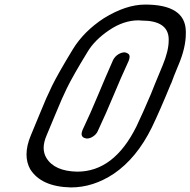

<svg xmlns="http://www.w3.org/2000/svg" viewBox="-20 -820 833 840"><path d="M290 0Q160 -3 112 -80Q96 -109 96 -144Q96 -183 115 -228L156 -327Q182 -392 208 -445Q234 -498 299 -605Q347 -683 434 -740Q531 -800 615 -800Q791 -800 793 -683V-673Q793 -612 761 -536L756 -524Q740 -486 729 -455L728 -454Q678 -332 644 -262Q578 -128 478 -60Q388 0 290 0ZM318 -69Q479 -69 577 -267Q606 -328 640 -408L658 -453L692 -535Q718 -598 718 -643V-652Q714 -730 600 -730L586 -731Q521 -731 457.5 -688Q394 -645 363 -593Q300 -490 273 -435Q252 -392 227 -331L214 -300L184 -228Q171 -198 171 -173Q171 -149 183 -129Q218 -71 318 -69ZM361 -214H359Q337 -217 337 -234Q337 -241 341 -251Q377 -327 408.5 -403Q440 -479 475 -558Q483 -573 497 -582Q511 -591 526 -591Q547 -587 547 -572Q547 -565 544 -557L543 -554Q508 -478 476.5 -402Q445 -326 408 -247Q402 -233 388 -223.5Q374 -214 361 -214Z"/></svg>

Font: Bubblez Graffiti
Style: Italic
Weight: 400
Italic angle: -22.5°
Designer: GGBotNet
Foundry: GGBotNet
Version: 1.00